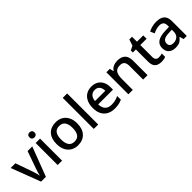

<svg xmlns="http://www.w3.org/2000/svg" viewBox="263 -2037 3323 3323"><g transform="rotate(-45 1925.0 -375.0)"><path d="M205 0 0 -539H115L226 -225Q233 -204 240.5 -179.5Q248 -155 253.5 -132.5Q259 -110 261 -93H265Q268 -110 274 -133Q280 -156 288 -180.5Q296 -205 303 -225L414 -539H528L323 0Z M719 -539V0H611V-539ZM666 -745Q690 -745 708.5 -730.5Q727 -716 727 -683Q727 -651 708.5 -636Q690 -621 666 -621Q640 -621 622 -636Q604 -651 604 -683Q604 -716 622 -730.5Q640 -745 666 -745Z M1361 -271Q1361 -137 1292 -63.5Q1223 10 1105 10Q1033 10 976 -22.5Q919 -55 886.5 -118Q854 -181 854 -271Q854 -405 922 -477Q990 -549 1108 -549Q1183 -549 1239.5 -516.5Q1296 -484 1328.5 -422Q1361 -360 1361 -271ZM965 -271Q965 -180 999 -129.5Q1033 -79 1107 -79Q1181 -79 1215 -129.5Q1249 -180 1249 -271Q1249 -361 1215 -410.5Q1181 -460 1106 -460Q1032 -460 998.5 -410.5Q965 -361 965 -271Z M1603 0H1495V-760H1603Z M1982 -549Q2053 -549 2104 -519.5Q2155 -490 2183 -435.5Q2211 -381 2211 -305V-246H1849Q1851 -164 1892.5 -120.5Q1934 -77 2008 -77Q2060 -77 2100.5 -87Q2141 -97 2184 -116V-26Q2144 -8 2102.5 1Q2061 10 2003 10Q1925 10 1865 -21Q1805 -52 1771.5 -113.5Q1738 -175 1738 -266Q1738 -356 1768.5 -419.5Q1799 -483 1854 -516Q1909 -549 1982 -549ZM1981 -466Q1925 -466 1891 -429.5Q1857 -393 1851 -326H2103Q2102 -388 2073 -427Q2044 -466 1981 -466Z M2617 -549Q2710 -549 2760.5 -502.5Q2811 -456 2811 -351V0H2703V-335Q2703 -398 2677 -429Q2651 -460 2594 -460Q2512 -460 2481 -411.5Q2450 -363 2450 -271V0H2342V-539H2427L2442 -467H2448Q2474 -509 2520 -529Q2566 -549 2617 -549Z M3169 -78Q3190 -78 3212 -82Q3234 -86 3250 -91V-9Q3233 -1 3203.5 4.5Q3174 10 3144 10Q3100 10 3063.5 -5Q3027 -20 3005 -57Q2983 -94 2983 -161V-457H2908V-506L2987 -546L3025 -660H3091V-539H3245V-457H3091V-162Q3091 -119 3112.5 -98.5Q3134 -78 3169 -78Z M3568 -549Q3670 -549 3720.5 -504.5Q3771 -460 3771 -365V0H3694L3673 -75H3669Q3634 -31 3595.5 -10.5Q3557 10 3489 10Q3416 10 3368 -30Q3320 -70 3320 -154Q3320 -236 3382 -279Q3444 -322 3572 -326L3665 -329V-358Q3665 -417 3638 -441Q3611 -465 3562 -465Q3521 -465 3483 -453Q3445 -441 3410 -424L3376 -502Q3414 -522 3464 -535.5Q3514 -549 3568 -549ZM3592 -256Q3501 -253 3466 -226.5Q3431 -200 3431 -153Q3431 -111 3456 -92.5Q3481 -74 3521 -74Q3582 -74 3623 -108.5Q3664 -143 3664 -212V-259Z"/></g></svg>

Font: Noto Sans Javanese Medium
Style: Regular
Weight: 500
Version: Version 2.004